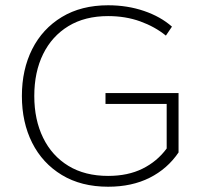

<svg xmlns="http://www.w3.org/2000/svg" viewBox="-20 -698 770 728"><path d="M390 10Q288 10 214.5 -34.5Q141 -79 102 -156.5Q63 -234 63 -334Q63 -434 102 -511.5Q141 -589 214.5 -633.5Q288 -678 390 -678Q463 -678 526 -656.5Q589 -635 632 -597L609 -563Q567 -597 511.5 -617Q456 -637 390 -637Q302 -637 239.5 -599Q177 -561 143.5 -493Q110 -425 110 -334Q110 -244 143.5 -175.5Q177 -107 239.5 -69Q302 -31 390 -31Q465 -31 520.5 -58.5Q576 -86 612 -135V-304H380V-345H657V-120Q615 -58 547.5 -24Q480 10 390 10Z"/></svg>

Font: Gantari ExtraLight
Style: Regular
Weight: 250
Designer: Anugrah Pasau
Foundry: Lafontype
Version: Version 1.000